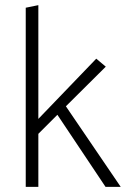

<svg xmlns="http://www.w3.org/2000/svg" viewBox="-20 -726 489 746"><path d="M129 0V-206L203 -280L390 0H449L236 -313L391 -467L354 -498L129 -264V-706L80 -696V0Z"/></svg>

Font: Catamaran Thin
Style: Regular
Weight: 100
Designer: Pria Ravichandran
Version: Version 2.000